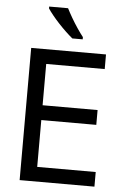

<svg xmlns="http://www.w3.org/2000/svg" viewBox="-62 -988 686 1033"><g transform="rotate(5 281.5 -472.0)"><path d="M84 0V-714H488V-635H172V-412H469V-332H172V-79H488V0ZM300 -784Q283 -798 263 -817Q243 -836 223 -857.5Q203 -879 186.5 -899.5Q170 -920 161 -934V-944H263Q274 -922 290 -894.5Q306 -867 323.5 -841Q341 -815 356 -796V-784Z"/></g></svg>

Font: Noto Sans Mono SemiCondensed
Style: Regular
Weight: 400
Width: 4
Designer: Monotype Design Team
Foundry: Monotype Imaging Inc.
Version: Version 2.010